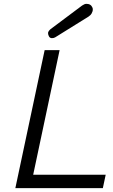

<svg xmlns="http://www.w3.org/2000/svg" viewBox="-20 -969 580 989"><path d="M210 -710.9H287.1L150.9 -68.8H524.4L509.8 0H59.1ZM264.6 -776.9Q257.8 -772.5 247.6 -772.5Q237.3 -772.5 232.4 -781.2Q227.5 -790 227.5 -798.6Q227.5 -807.1 239.7 -818.4L402.8 -940.4Q415.5 -949.2 424.8 -949.2Q446.3 -949.2 453.6 -934.6Q458 -927.7 458 -922.4Q458 -917 457.5 -913.8Q457 -910.6 456.1 -909.2Q455.1 -906.2 451.7 -899.2Q448.2 -892.1 436.5 -883.8Z"/></svg>

Font: Tuffy
Style: Italic
Weight: 400
Italic angle: -12°
Designer: Thatcher Ulrich, Karoly Barta and Michael Everson
Version: Version 001.271